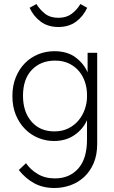

<svg xmlns="http://www.w3.org/2000/svg" viewBox="-20 -697 570 960"><path d="M250 8Q210 8 172.5 -7Q135 -22 106 -51Q77 -80 59.5 -121.5Q42 -163 42 -217Q42 -269 59 -310.5Q76 -352 104.5 -381Q133 -410 171 -425.5Q209 -441 252 -441Q317 -441 358.5 -409.5Q400 -378 418 -335V-433H466V22Q466 78 448 119.5Q430 161 400 188.5Q370 216 331.5 229.5Q293 243 252 243Q195 243 151.5 219.5Q108 196 74 153L110 119Q132 151 168.5 173Q205 195 255 195Q327 195 371 146Q415 97 415 1V-96Q395 -51 352 -21.5Q309 8 250 8ZM252 -40Q292 -40 322.5 -55.5Q353 -71 373.5 -96Q394 -121 404.5 -152Q415 -183 415 -213V-224Q415 -256 405 -286.5Q395 -317 375 -341Q355 -365 325 -379.5Q295 -394 255 -394Q184 -394 139.5 -348Q95 -302 95 -218Q95 -138 137.5 -89Q180 -40 252 -40ZM272 -562Q220 -562 184 -588.5Q148 -615 128 -658L162 -677Q179 -649 205 -628.5Q231 -608 272 -608Q312 -608 338.5 -628Q365 -648 382 -677L416 -658Q396 -615 360 -588.5Q324 -562 272 -562Z"/></svg>

Font: Tilda Sans Light
Style: Regular
Weight: 300
Designer: ParaType Ltd
Foundry: ParaType Ltd
Version: Version 1.009